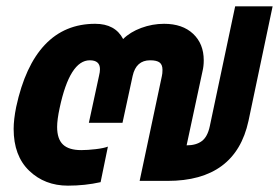

<svg xmlns="http://www.w3.org/2000/svg" viewBox="-20 -570 879 605"><path d="M23 -164Q23 -193 31 -233Q59 -363 121.5 -429Q184 -495 280 -495Q343 -495 368 -447Q390 -469 425 -482Q460 -495 497 -495Q555 -495 588.5 -463.5Q622 -432 622 -380Q622 -361 618 -345L568 -112Q598 -112 616 -125.5Q634 -139 641 -172L721 -550H839L763 -189Q722 0 508 0H420L490 -330Q492 -338 492 -350Q492 -366 483 -373Q474 -380 453 -380Q409 -380 398 -331L366 -183H260L292 -331Q295 -343 295 -352Q295 -380 263 -380Q200 -380 168 -230Q160 -193 160 -170Q160 -132 178.5 -114.5Q197 -97 236 -97Q256 -97 281.5 -100Q307 -103 320 -108L297 4Q248 15 194 15Q121 15 72 -32Q23 -79 23 -164Z"/></svg>

Font: Prompt SemiBold
Style: Italic
Weight: 600
Italic angle: -12°
Designer: Katatrad Team
Foundry: CadsonDemak
Version: Version 1.001